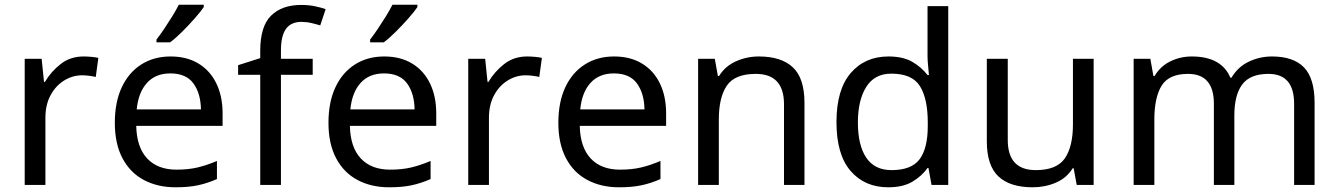

<svg xmlns="http://www.w3.org/2000/svg" viewBox="-20 -786 5688 816"><path d="M335 -546Q350 -546 367.5 -544.5Q385 -543 398 -540L387 -459Q374 -462 358.5 -464Q343 -466 329 -466Q288 -466 252 -443.5Q216 -421 194.5 -380.5Q173 -340 173 -286V0H85V-536H157L167 -438H171Q197 -482 238 -514Q279 -546 335 -546Z M705 -546Q774 -546 823.5 -516Q873 -486 899.5 -431.5Q926 -377 926 -304V-251H559Q561 -160 605.5 -112.5Q650 -65 730 -65Q781 -65 820.5 -74.5Q860 -84 902 -102V-25Q861 -7 821 1.5Q781 10 726 10Q650 10 591.5 -21Q533 -52 500.5 -113.5Q468 -175 468 -264Q468 -352 497.5 -415Q527 -478 580.5 -512Q634 -546 705 -546ZM704 -474Q641 -474 604.5 -433.5Q568 -393 561 -321H834Q833 -389 802 -431.5Q771 -474 704 -474ZM846 -756Q834 -738 809 -709.5Q784 -681 755.5 -652.5Q727 -624 703 -606H645V-618Q660 -637 677.5 -663Q695 -689 712 -716.5Q729 -744 740 -766H846Z M1309 -468H1174V0H1086V-468H992V-509L1086 -539V-570Q1086 -674 1132 -719.5Q1178 -765 1260 -765Q1292 -765 1318.5 -759.5Q1345 -754 1364 -747L1341 -678Q1325 -683 1304 -688Q1283 -693 1261 -693Q1217 -693 1195.5 -663.5Q1174 -634 1174 -571V-536H1309Z M1613 -546Q1682 -546 1731.5 -516Q1781 -486 1807.5 -431.5Q1834 -377 1834 -304V-251H1467Q1469 -160 1513.5 -112.5Q1558 -65 1638 -65Q1689 -65 1728.5 -74.5Q1768 -84 1810 -102V-25Q1769 -7 1729 1.5Q1689 10 1634 10Q1558 10 1499.5 -21Q1441 -52 1408.5 -113.5Q1376 -175 1376 -264Q1376 -352 1405.5 -415Q1435 -478 1488.5 -512Q1542 -546 1613 -546ZM1612 -474Q1549 -474 1512.5 -433.5Q1476 -393 1469 -321H1742Q1741 -389 1710 -431.5Q1679 -474 1612 -474ZM1754 -756Q1742 -738 1717 -709.5Q1692 -681 1663.5 -652.5Q1635 -624 1611 -606H1553V-618Q1568 -637 1585.5 -663Q1603 -689 1620 -716.5Q1637 -744 1648 -766H1754Z M2220 -546Q2235 -546 2252.5 -544.5Q2270 -543 2283 -540L2272 -459Q2259 -462 2243.5 -464Q2228 -466 2214 -466Q2173 -466 2137 -443.5Q2101 -421 2079.5 -380.5Q2058 -340 2058 -286V0H1970V-536H2042L2052 -438H2056Q2082 -482 2123 -514Q2164 -546 2220 -546Z M2590 -546Q2659 -546 2708.5 -516Q2758 -486 2784.5 -431.5Q2811 -377 2811 -304V-251H2444Q2446 -160 2490.5 -112.5Q2535 -65 2615 -65Q2666 -65 2705.5 -74.5Q2745 -84 2787 -102V-25Q2746 -7 2706 1.5Q2666 10 2611 10Q2535 10 2476.5 -21Q2418 -52 2385.5 -113.5Q2353 -175 2353 -264Q2353 -352 2382.5 -415Q2412 -478 2465.5 -512Q2519 -546 2590 -546ZM2589 -474Q2526 -474 2489.5 -433.5Q2453 -393 2446 -321H2719Q2718 -389 2687 -431.5Q2656 -474 2589 -474Z M3205 -546Q3301 -546 3350 -499.5Q3399 -453 3399 -349V0H3312V-343Q3312 -472 3192 -472Q3103 -472 3069 -422Q3035 -372 3035 -278V0H2947V-536H3018L3031 -463H3036Q3062 -505 3108 -525.5Q3154 -546 3205 -546Z M3755 10Q3655 10 3595 -59.5Q3535 -129 3535 -267Q3535 -405 3595.5 -475.5Q3656 -546 3756 -546Q3818 -546 3857.5 -523Q3897 -500 3922 -467H3928Q3927 -480 3924.5 -505.5Q3922 -531 3922 -546V-760H4010V0H3939L3926 -72H3922Q3898 -38 3858 -14Q3818 10 3755 10ZM3769 -63Q3854 -63 3888.5 -109.5Q3923 -156 3923 -250V-266Q3923 -366 3890 -419.5Q3857 -473 3768 -473Q3697 -473 3661.5 -416.5Q3626 -360 3626 -265Q3626 -169 3661.5 -116Q3697 -63 3769 -63Z M4628 -536V0H4556L4543 -71H4539Q4513 -29 4467 -9.5Q4421 10 4369 10Q4272 10 4223 -36.5Q4174 -83 4174 -185V-536H4263V-191Q4263 -63 4382 -63Q4471 -63 4505.5 -113Q4540 -163 4540 -257V-536Z M5386 -546Q5477 -546 5522 -499.5Q5567 -453 5567 -349V0H5480V-345Q5480 -472 5371 -472Q5293 -472 5259.5 -427Q5226 -382 5226 -296V0H5139V-345Q5139 -472 5029 -472Q4948 -472 4917 -422Q4886 -372 4886 -278V0H4798V-536H4869L4882 -463H4887Q4912 -505 4954.5 -525.5Q4997 -546 5045 -546Q5171 -546 5209 -456H5214Q5241 -502 5287.5 -524Q5334 -546 5386 -546Z"/></svg>

Font: Noto Sans Chakma
Style: Regular
Weight: 400
Designer: Zachary Quinn Scheuren - Monotype Design Team
Foundry: Monotype Imaging Inc.
Version: Version 2.003; ttfautohint (v1.8.4.7-5d5b)